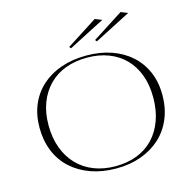

<svg xmlns="http://www.w3.org/2000/svg" viewBox="-131 -1065 1221 1212"><g transform="rotate(-15 480.0 -458.5)"><path d="M482 -723Q571 -723 644.5 -697.5Q718 -672 771 -624.5Q824 -577 853 -510Q882 -443 882 -359Q882 -274 853 -204.5Q824 -135 771 -86.5Q718 -38 645 -11.5Q572 15 482 15Q391 15 317 -11.5Q243 -38 189.5 -86.5Q136 -135 107.5 -204.5Q79 -274 79 -359Q79 -442 107.5 -509Q136 -576 189.5 -624Q243 -672 317 -697.5Q391 -723 482 -723ZM482 -709Q404 -709 340.5 -685Q277 -661 232 -615Q187 -569 162.5 -504.5Q138 -440 138 -359Q138 -276 162.5 -210Q187 -144 232 -97Q277 -50 340.5 -25Q404 0 482 0Q559 0 622 -24.5Q685 -49 729.5 -96Q774 -143 798 -209.5Q822 -276 822 -359Q822 -441 798 -505.5Q774 -570 729.5 -615.5Q685 -661 622 -685Q559 -709 482 -709ZM570 -792 561 -803 762 -932 807 -914ZM401 -792 392 -803 593 -932 638 -914Z"/></g></svg>

Font: Kalnia SemiExpanded ExtraLight
Style: Regular
Weight: 250
Width: 6
Designer: Frida Medrano
Foundry: Frida Medrano
Version: Version 1.105